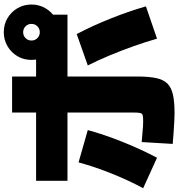

<svg xmlns="http://www.w3.org/2000/svg" viewBox="17 -912 965 1040"><g transform="rotate(-90 500.0 -392.5)"><path d="M405 70Q388 70 361.5 68.5Q335 67 304 65Q273 63 240 60L250 -108Q276 -106 297.5 -104Q319 -102 335 -101Q351 -100 360 -100Q385 -100 395 -102.5Q405 -105 407.5 -116.5Q410 -128 410 -155V-810H605V-130Q605 -69 596.5 -29.5Q588 10 566.5 31.5Q545 53 506 61.5Q467 70 405 70ZM0 -100Q43 -180 79.5 -271Q116 -362 140 -450L315 -400Q291 -312 251.5 -213Q212 -114 165 -25ZM810 -25Q792 -88 768.5 -154Q745 -220 718.5 -283.5Q692 -347 665 -400L835 -460Q881 -372 920 -274Q959 -176 985 -85ZM40 -510V-680H740L940 -620V-510ZM845 -555Q804 -555 769.5 -575Q735 -595 715 -629.5Q695 -664 695 -705Q695 -747 715 -781Q735 -815 769.5 -835Q804 -855 845 -855Q887 -855 921 -835Q955 -815 975 -781Q995 -747 995 -705Q995 -664 975 -629.5Q955 -595 921 -575Q887 -555 845 -555ZM845 -660Q864 -660 877 -673Q890 -686 890 -705Q890 -724 877 -737Q864 -750 845 -750Q826 -750 813 -737Q800 -724 800 -705Q800 -686 813 -673Q826 -660 845 -660Z"/></g></svg>

Font: M PLUS 1 Thin Black
Style: Regular
Weight: 900
Version: Version 1.001